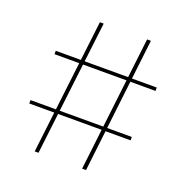

<svg xmlns="http://www.w3.org/2000/svg" viewBox="-117 -747 826 854"><g transform="rotate(20 296.0 -319.5)"><path d="M137 0 213 -639H231L155 0ZM41.5 -192V-208H521V-192ZM361.5 0 436.5 -639H454.5L380 0ZM72 -436.5V-452.5H550V-436.5Z"/></g></svg>

Font: Anek Odia Thin
Style: Regular
Weight: 250
Version: Version 1.003